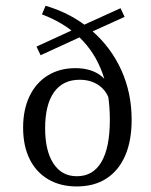

<svg xmlns="http://www.w3.org/2000/svg" viewBox="-20 -651 537 682"><path d="M252.4 11.3Q194.4 11.3 151.2 -14.1Q108.1 -39.5 85.1 -86.3Q62.1 -133.1 62.1 -197.6Q62.1 -262.1 85.1 -309.7Q108.1 -357.3 150 -383.1Q191.9 -408.9 247.6 -408.9Q295.2 -408.9 327.4 -389.5Q359.7 -370.2 371 -336.3L370.2 -289.5Q361.3 -325.8 332.7 -346.8Q304 -367.7 262.9 -367.7Q203.2 -367.7 171.8 -323.4Q140.3 -279 140.3 -195.2Q140.3 -115.3 169.8 -70.2Q199.2 -25 253.2 -25Q310.5 -25 340.3 -75.8Q370.2 -126.6 370.2 -225.8Q370.2 -319.4 343.5 -392.3Q316.9 -465.3 263.3 -517.3Q209.7 -569.4 129 -600L141.9 -630.6Q237.1 -602.4 305.6 -542.7Q374.2 -483.1 410.9 -402Q447.6 -321 447.6 -225.8Q447.6 -150.8 424.6 -98Q401.6 -45.2 358.1 -16.9Q314.5 11.3 252.4 11.3ZM124.2 -454.8 109.7 -485.5 260.5 -554.8 280.6 -526.6ZM280.6 -526.6 260.5 -554.8 408.1 -621.8 422.6 -591.1Z"/></svg>

Font: Playfair 9pt Light
Style: Regular
Weight: 300
Designer: Claus Eggers Sørensen
Foundry: Claus Eggers Sørensen
Version: Version 2.001;gftools[0.9.30]